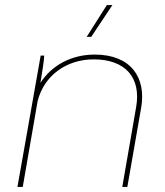

<svg xmlns="http://www.w3.org/2000/svg" viewBox="-20 -740 655 760"><path d="M49 0H70L129 -340C154 -440 242 -505 351 -505C477 -505 539 -432 519 -317L464 0H484L539 -315C559 -432 499 -524 355 -524C263 -524 185 -482 140 -412C147 -458 154 -493 155 -520H141ZM341 -594 425 -720H403L323 -594Z"/></svg>

Font: Fixel Display Thin
Style: Italic
Weight: 100
Italic angle: -10°
Designer: AlfaBravo + MacPaw
Foundry: Kyrylo Tkachov, Marchela Mozhyna, Serhii Makarenko, Maria Weinstein, Zakhar Kryvoshyya
Version: Version 1.210;Glyphs 3.2 (3217)